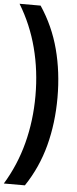

<svg xmlns="http://www.w3.org/2000/svg" viewBox="-67 -841 441 1094"><g transform="rotate(5 153.5 -294.0)"><path d="M-1 220Q67.5 107.5 101.2 -21.8Q135 -151 135 -294Q135 -437 101.2 -566.2Q67.5 -695.5 -1 -808H119.5Q193 -698 227 -569Q261 -440 261 -294Q261 -148 227 -19Q193 110 119.5 220Z"/></g></svg>

Font: Encode Sans Condensed Condensed SemiBold
Style: Regular
Weight: 600
Width: 3
Designer: Multiple Designers
Foundry: Impallari Type
Version: Version 3.000; ttfautohint (v1.8.3) -l 8 -r 50 -G 200 -x 14 